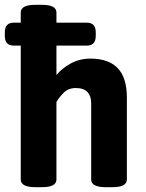

<svg xmlns="http://www.w3.org/2000/svg" viewBox="-20 -774 605 796"><path d="M126 2Q66 2 66 -30V-585H37Q0 -585 0 -625V-640Q0 -680 37 -680H66V-722Q66 -754 126 -754H154Q214 -754 214 -722V-680H340Q377 -680 377 -640V-625Q377 -585 340 -585H214V-463Q237 -491 273.5 -511Q310 -531 355 -531Q430 -531 468 -491.5Q506 -452 506 -369V-30Q506 2 446 2H418Q358 2 358 -30V-347Q358 -376 342.5 -392.5Q327 -409 294 -409Q263 -409 243 -388.5Q223 -368 214 -351V-30Q214 2 154 2Z"/></svg>

Font: Asap
Style: Bold
Weight: 700
Designer: Pablo Cosgaya
Foundry: Omnibus-Type
Version: Version 3.001; ttfautohint (v1.8.3)